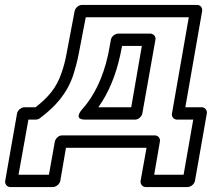

<svg xmlns="http://www.w3.org/2000/svg" viewBox="-20 -573 868 777"><path d="M142 -95C203 -141 252 -193 278 -274C285 -297 292 -322 298 -352L327 -503H744L676 -114C673 -99 685 -89 696 -89H762L723 134H604L627 0C630 -15 618 -25 607 -25H231C216 -25 204 -11 202 0L178 134H55L95 -89H125C131 -89 137 -91 142 -95ZM124 -139H79C68 -139 52 -129 49 -114L1 159C-1 170 7 184 22 184H194C205 184 221 174 224 159L247 25H573L549 159C547 170 555 184 570 184H739C750 184 766 174 769 159L817 -114C819 -125 811 -139 796 -139H730L798 -528C800 -539 793 -553 778 -553H311C299 -553 285 -542 282 -528L249 -354C244 -326 237 -301 230 -281C209 -217 175 -179 124 -139ZM467 -352 474 -387H554L511 -139H378C420 -198 449 -269 467 -352ZM418 -354C397 -258 361 -184 311 -129C311 -129 275 -89 324 -89H527C542 -89 554 -103 556 -114L609 -412C612 -427 599 -437 588 -437H459C445 -437 431 -425 429 -413Z"/></svg>

Font: Asimov
Style: XWidOuIt
Weight: 500
Designer: Google
Version: Version 2.000980; 2014